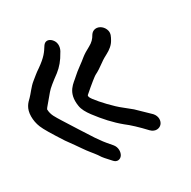

<svg xmlns="http://www.w3.org/2000/svg" viewBox="-94 -512 596 598"><g transform="rotate(-20 204.0 -213.5)"><path d="M279.1 -322.9C293.5 -333.8 303.5 -345.7 308.1 -359.5C311.9 -370.7 315.2 -379.7 310.8 -390.4C304.8 -404.8 288.3 -414.5 274 -410C267.5 -408 262.4 -403.1 259.5 -396.4L259.4 -396L259.2 -395.6C255.2 -383.4 248.1 -373.4 237.6 -365.2C225.3 -355.7 215.9 -347.3 209.1 -339.5C200 -328 177.1 -306.2 167 -292.3C154.6 -275 124.7 -254.2 143 -202.2C147.6 -189 157.3 -177.4 170.7 -164.7C198.6 -138.7 226.2 -117.2 256.5 -100.1C274.7 -90.8 297.4 -76.1 325 -55.4C341 -43.9 356.7 -50 362.8 -60.1C368.9 -70 367.9 -86.7 353.3 -98.3L352.9 -98.6L302.4 -132.7L302 -133C292.1 -138.8 281.8 -144.5 270.9 -150.2C247.2 -162.5 208.9 -190.9 190.3 -208.6C180.8 -217.5 181.1 -221.1 181.6 -223.8C206.1 -254.5 223 -272.7 225.5 -274.6C252 -294.5 254 -303.8 279.1 -322.9ZM146.2 -376.7C152.1 -389.1 153.6 -409 138 -421.1C126.1 -430.2 113.3 -428.6 107.6 -415.4C99.6 -395.7 93.6 -381.9 67 -355.2C54.3 -343.3 47.6 -334.2 37.2 -322.6C25.7 -309.7 16.2 -288.6 8.4 -277.8C-0.7 -265.4 -11.7 -250.6 -7 -222.3C-4.8 -208.8 0.1 -195.9 7.5 -184.1C15.3 -171.5 34.4 -149.7 66.3 -115.4L66.6 -115.1L66.9 -114.8C85.5 -96.9 99 -83.4 107.5 -74.7C123.7 -57.9 134.6 -50.2 147.2 -38C162.1 -21.6 163.3 -23 184 -6.2C196.7 4.9 209.1 -1.5 213.6 -11.3C218.2 -21.4 216.7 -39.1 203.3 -50C174.9 -73 176.1 -73 156.8 -92C151.1 -97.7 85.8 -169.1 78.7 -177.2C62.7 -195.5 51.5 -205.3 47.4 -225.8C47.8 -227.1 51.1 -234.3 56.8 -243.2C61.2 -250.2 66.9 -260.1 74.2 -273.3C80.3 -284.3 95.2 -300.8 114.4 -321C128.3 -336.4 138.7 -354.6 146.2 -376.7Z"/></g></svg>

Font: MewTooHand
Style: BdCondLta
Weight: 400
Designer: Mew Too, Robert Jablonski
Version: Version 0.77